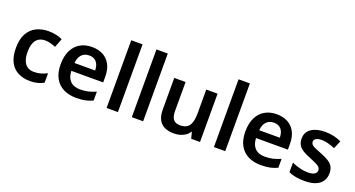

<svg xmlns="http://www.w3.org/2000/svg" viewBox="-47 -1387 3746 2024"><g transform="rotate(20 1826.0 -375.0)"><path d="M307 10Q231 10 173 -19.5Q115 -49 82.5 -110.5Q50 -172 50 -268Q50 -368 85 -430.5Q120 -493 180 -522.5Q240 -552 316 -552Q361 -552 402 -543Q443 -534 472 -519L434 -420Q407 -431 376 -439.5Q345 -448 315 -448Q271 -448 240.5 -428Q210 -408 195 -368.5Q180 -329 180 -269Q180 -212 195.5 -173Q211 -134 240.5 -114.5Q270 -95 312 -95Q355 -95 391.5 -105.5Q428 -116 460 -133V-27Q430 -10 393.5 0Q357 10 307 10Z M803 -552Q876 -552 929 -523Q982 -494 1010.5 -439Q1039 -384 1039 -306V-241H682Q684 -168 723 -128Q762 -88 834 -88Q885 -88 926 -98Q967 -108 1010 -127V-27Q970 -8 927 1Q884 10 823 10Q744 10 682.5 -20.5Q621 -51 586.5 -113Q552 -175 552 -267Q552 -360 583.5 -423.5Q615 -487 671.5 -519.5Q728 -552 803 -552ZM805 -458Q753 -458 721.5 -425Q690 -392 685 -330H916Q916 -368 904 -396.5Q892 -425 867.5 -441.5Q843 -458 805 -458Z M1292 0H1165V-760H1292Z M1575 0H1448V-760H1575Z M2213 -542V0H2114L2096 -70H2090Q2073 -42 2046 -24.5Q2019 -7 1987.5 1.5Q1956 10 1921 10Q1861 10 1817 -10.5Q1773 -31 1750 -75Q1727 -119 1727 -188V-542H1854V-214Q1854 -154 1878 -123.5Q1902 -93 1953 -93Q2004 -93 2033 -114Q2062 -135 2074 -176.5Q2086 -218 2086 -278V-542Z M2496 0H2369V-760H2496Z M2875 -552Q2948 -552 3001 -523Q3054 -494 3082.5 -439Q3111 -384 3111 -306V-241H2754Q2756 -168 2795 -128Q2834 -88 2906 -88Q2957 -88 2998 -98Q3039 -108 3082 -127V-27Q3042 -8 2999 1Q2956 10 2895 10Q2816 10 2754.5 -20.5Q2693 -51 2658.5 -113Q2624 -175 2624 -267Q2624 -360 2655.5 -423.5Q2687 -487 2743.5 -519.5Q2800 -552 2875 -552ZM2877 -458Q2825 -458 2793.5 -425Q2762 -392 2757 -330H2988Q2988 -368 2976 -396.5Q2964 -425 2939.5 -441.5Q2915 -458 2877 -458Z M3609 -156Q3609 -104 3584 -67Q3559 -30 3510 -10Q3461 10 3388 10Q3331 10 3288 2Q3245 -6 3208 -23V-131Q3248 -112 3296.5 -99.5Q3345 -87 3386 -87Q3440 -87 3464 -103Q3488 -119 3488 -146Q3488 -163 3477.5 -176.5Q3467 -190 3439.5 -204Q3412 -218 3362 -238Q3312 -258 3277.5 -278.5Q3243 -299 3225 -328.5Q3207 -358 3207 -402Q3207 -475 3265 -513.5Q3323 -552 3418 -552Q3469 -552 3513.5 -542Q3558 -532 3601 -512L3563 -422Q3526 -438 3487 -448.5Q3448 -459 3415 -459Q3373 -459 3350.5 -446Q3328 -433 3328 -410Q3328 -392 3339 -379.5Q3350 -367 3378 -354Q3406 -341 3456 -322Q3505 -303 3539.5 -282Q3574 -261 3591.5 -231.5Q3609 -202 3609 -156Z"/></g></svg>

Font: Noto Sans Khmer SemiBold
Style: Regular
Weight: 600
Version: Version 2.003